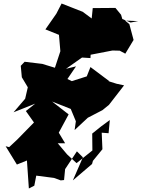

<svg xmlns="http://www.w3.org/2000/svg" viewBox="-20 -953 805 1091"><path d="M722 -825 675 -845 668 -869 636 -908 507 -907 501 -848 450 -886 330 -933 300 -875 238 -786 315 -755 323 -662 292 -568 220 -590 120 -602 98 -579 104 -514 138 -457 123 -392 57 -315 180 -364 127 -322 173 -257 77 -159 32 -117 12 -122 76 -18 133 -41 144 118 175 102 186 45 287 58 325 72 344 70 350 8 417 -93 451 -59 394 72 503 -21 508 -39 562 -105 558 -199 597 -196 604 -271 555 -235 504 -194 505 -98 415 -26 361 -76 308 -139H350L314 -199L370 -303L276 -376L382 -334L411 -264L404 -214L479 -284L562 -327L599 -357L685 -468L643 -477L595 -492L602 -491L494 -572L473 -519L388 -492L363 -504L412 -576L355 -562L446 -626L494 -623L495 -642L619 -666L660 -665L692 -648L739 -726L715 -816L691 -836L765 -833Z"/></svg>

Font: Hussar Lance
Style: Italic
Weight: 700
Foundry: Cannot Into Space Fonts, PlusOne Fonts
Version: Version 2.27